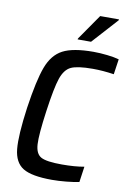

<svg xmlns="http://www.w3.org/2000/svg" viewBox="-97 -947 686 1014"><g transform="rotate(10 246.0 -440.0)"><path d="M39 0ZM255 8Q146 8 99.5 -20.5Q53 -49 46 -120.5Q39 -192 60 -344Q82 -495 109 -567Q136 -639 190.5 -667.5Q245 -696 354 -696Q390 -696 429 -691.5Q468 -687 492 -680L480 -598Q420 -607 366 -607Q284 -607 250 -591Q216 -575 198.5 -524Q181 -473 163 -344Q145 -215 148 -164Q151 -113 180.5 -97Q210 -81 292 -81Q362 -81 412 -90L400 -6Q372 0 331 4Q290 8 255 8ZM260 -746 261 -751 356 -888H457L456 -883L332 -746Z"/></g></svg>

Font: Assailand Medium
Style: Italic
Weight: 500
Italic angle: -8°
Designer: Hector Gatti with collaboration of the Omnibus-Type team
Foundry: Omnibus-Type
Version: Version 0.072;October 19, 2019;FontCreator 12.0.0.2547 64-bi